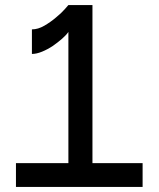

<svg xmlns="http://www.w3.org/2000/svg" viewBox="-20 -737 626 758"><path d="M543 -93V1H43V-93H250V-611Q242 -599 225.5 -584.5Q209 -570 189 -556Q168 -542 146 -533Q124 -524 106 -524V-621Q130 -621 155 -635.5Q180 -650 201 -668Q222 -685 235.5 -700.5Q249 -716 250 -717H345V-93Z"/></svg>

Font: Rising Sun Medium
Style: Regular
Weight: 500
Designer: Matt McInerney, Pablo Impallari, Rodrigo Fuenzalida (Raleway font), Stephen Hutchings (Greek), Cristiano Sobral (main ch
Foundry: The Rising Sun Project Authors
Version: Version 4.327; ttfautohint (v1.8.4.7-5d5b-dirty)